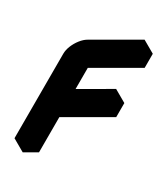

<svg xmlns="http://www.w3.org/2000/svg" viewBox="-233 -1028 1030 1181"><g transform="rotate(30 281.5 -437.5)"><path d="M130 -550Q130 -577 142 -606.5Q154 -636 174 -661.5Q194 -687 217 -700L520 -875V-775L217 -600V-250Q217 -277 229 -306.5Q241 -336 260.5 -361.5Q280 -387 303 -400L520 -525V-425L217 -250V0L130 50ZM520 -525 303 -400Q280 -387 260.5 -361.5Q241 -336 229 -306.5Q217 -277 217 -250L130 -300Q130 -327 142 -356.5Q154 -386 174 -411.5Q194 -437 217 -450L433 -575ZM520 -875 217 -700Q194 -687 174 -661.5Q154 -636 142 -606.5Q130 -577 130 -550V50L43 0V-600Q43 -627 55 -656.5Q67 -686 87 -711.5Q107 -737 130 -750L433 -925Z"/></g></svg>

Font: Nabla Normal
Style: Regular
Weight: 400
Designer: Arthur Reinders Folmer
Version: Version 1.000